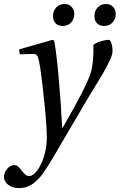

<svg xmlns="http://www.w3.org/2000/svg" viewBox="-25 -702 601 964"><path d="M449.2 -621.1Q449.2 -647.9 465.8 -665Q482.4 -682.1 507.8 -682.1Q529.3 -682.1 542.7 -667.2Q556.2 -652.3 556.2 -632.8Q556.2 -606.4 540 -589.1Q523.9 -571.8 498 -571.8Q474.6 -571.8 461.9 -585.2Q449.2 -598.6 449.2 -621.1ZM241.2 -621.1Q241.2 -647.9 257.8 -665Q274.4 -682.1 299.8 -682.1Q321.3 -682.1 334.7 -667.2Q348.1 -652.3 348.1 -632.8Q348.1 -606.4 332 -589.1Q315.9 -571.8 290 -571.8Q266.6 -571.8 253.9 -585.2Q241.2 -598.6 241.2 -621.1ZM-4.9 187Q-4.9 165 10.7 146.2Q26.4 127.4 45.9 127Q56.6 127 63.7 132.3Q70.8 137.7 81.1 150.9Q93.8 167.5 102.5 174.8Q111.3 182.1 122.1 182.1Q137.2 182.1 154.8 162.4Q172.4 142.6 186 110.8Q210 52.7 210 -13.2Q210 -67.4 198.7 -178.5Q187.5 -289.6 176.8 -362.8Q170.4 -404.3 164.1 -418Q157.7 -431.6 142.1 -431.2L74.2 -429.2L70.8 -454.1L238.8 -502L247.1 -498Q257.8 -443.4 269.8 -310.1Q281.7 -176.8 287.1 -61H290Q411.6 -271 431.2 -338.9Q446.3 -390.6 443.8 -477.1Q460.9 -488.8 483.4 -495.4Q505.9 -502 522 -502Q525.4 -502 529.5 -495.6Q533.7 -489.3 536.9 -475.8Q540 -462.4 540 -445.8Q540 -437.5 536.9 -426Q533.7 -414.6 525.9 -398.2Q518.1 -381.8 511.2 -368.4Q504.4 -355 491 -332Q477.5 -309.1 469.2 -295.4Q460.9 -281.7 444.1 -254.6Q427.2 -227.5 419.9 -214.8Q405.3 -190.9 277.8 26.9Q261.2 55.7 252.7 70.1Q244.1 84.5 230.5 107.2Q216.8 129.9 209.5 140.6Q202.1 151.4 190.7 168Q179.2 184.6 171.6 191.9Q164.1 199.2 153.3 209.7Q142.6 220.2 133.8 224.6Q125 229 114 234.1Q103 239.3 91.8 240.7Q80.6 242.2 67.9 242.2Q36.1 242.2 15.6 225.3Q-4.9 208.5 -4.9 187Z"/></svg>

Font: Linguistics Pro
Style: Italic
Weight: 400
Italic angle: -12°
Designer: Stefan Peev, Context Ltd
Foundry: Stefan Peev, Context Ltd
Version: Version 001.000